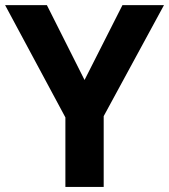

<svg xmlns="http://www.w3.org/2000/svg" viewBox="-20 -734 664 754"><path d="M164.1 -713.9H0L236.8 -272.9V0H387.2V-277.8L624 -713.9H460.9L312 -419.9Z"/></svg>

Font: Sahel
Style: Bold
Weight: 700
Foundry: Saber Rastikerdar (saber.rastikerdar@gmail.com)
Version: Version 3.4.0